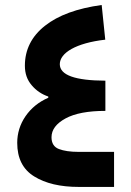

<svg xmlns="http://www.w3.org/2000/svg" viewBox="-20 -737 517 757"><path d="M170.4 -351.6C132.3 -335 102.5 -310.5 80.6 -278.8C58.6 -246.6 47.9 -211.4 47.9 -173.8C47.9 -112.8 70.3 -68.8 114.7 -41.5C159.2 -13.7 217.8 0 291 0H429.7V-138.2H289.6C257.3 -138.2 231.4 -142.1 212.4 -149.4C192.9 -156.7 183.1 -172.4 183.1 -195.8C183.1 -225.6 201.7 -250 238.3 -270C274.9 -290 327.6 -299.8 395.5 -299.8V-418.9C275.9 -419.4 215.8 -440.9 215.8 -483.9C215.8 -528.3 279.3 -567.4 395 -580.6L380.9 -717.3C284.2 -704.1 209.5 -676.8 157.2 -635.3C104.5 -593.8 78.1 -541 78.1 -478C78.1 -447.3 86.9 -421.9 105 -400.9C122.6 -379.9 144.5 -365.2 170.4 -356.4Z"/></svg>

Font: Estedad Bold
Style: Regular
Weight: 700
Designer: Amin Abedi
Version: Version 7.3